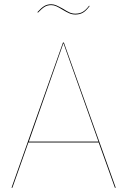

<svg xmlns="http://www.w3.org/2000/svg" viewBox="-20 -879 596 899"><path d="M442 -212H113L38 0H34L275 -680H279L522 0H518ZM441 -216 277 -677 115 -216ZM272 -834Q256 -844 244 -849.5Q232 -855 220 -855Q202 -855 189 -847Q176 -839 158 -820L155 -822Q173 -842 187 -850.5Q201 -859 220 -859Q232 -859 243.5 -854Q255 -849 275 -838Q292 -827 305 -821Q318 -815 333 -815Q353 -815 367.5 -823.5Q382 -832 397 -852L400 -851Q384 -829 369 -820Q354 -811 333 -811Q318 -811 305 -816.5Q292 -822 272 -834Z"/></svg>

Font: FiraGO Four
Style: Regular
Weight: 100
Designer: bBox Type
Foundry: bBox Type GmbH
Version: Version 1.001